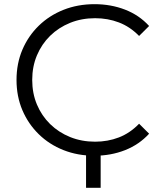

<svg xmlns="http://www.w3.org/2000/svg" viewBox="-20 -726 756 903"><path d="M424 6.4Q345.3 6.4 278.4 -20.1Q211.5 -46.6 162.2 -94.9Q112.8 -143.2 85.2 -208Q57.7 -272.9 57.7 -350Q57.7 -427.1 85.2 -492Q112.8 -556.8 162.4 -605.1Q212.1 -653.4 279 -679.9Q345.9 -706.4 424.6 -706.4Q501.5 -706.4 568.1 -680.7Q634.6 -655 681.3 -603.8L634.2 -556.9Q591.3 -600.7 539.1 -620.5Q486.9 -640.4 427.4 -640.4Q363.9 -640.4 309.9 -618.6Q255.8 -596.7 215.7 -557.5Q175.7 -518.2 153.6 -465.4Q131.5 -412.5 131.5 -350Q131.5 -287.5 153.6 -234.6Q175.7 -181.8 215.7 -142.5Q255.8 -103.3 309.9 -81.4Q363.9 -59.6 427.4 -59.6Q486.9 -59.6 539.1 -79.7Q591.3 -99.8 634.2 -144.1L681.3 -97.2Q634.6 -46 568.1 -19.8Q501.5 6.4 424 6.4ZM384.7 157.1V-18.5H453.4V157.1Z"/></svg>

Font: Montserrat Thin
Style: Regular
Weight: 100
Designer: Julieta Ulanovsky
Foundry: Julieta Ulanovsky
Version: Version 9.000